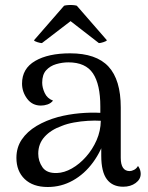

<svg xmlns="http://www.w3.org/2000/svg" viewBox="-20 -733 590 764"><path d="M470.2 10Q427.4 10 405.2 -19.7Q382.9 -49.4 382.9 -113.6V-202.8L401.5 -194Q384.5 -133.6 350.3 -87.1Q316.2 -40.6 270 -14.8Q223.8 11.1 169.8 11.1Q111.2 11.1 78.2 -20.5Q45.3 -52.2 45.3 -104.8Q45.3 -146.3 66.7 -177.9Q88.1 -209.5 125.6 -231.9Q163.2 -254.2 210.6 -267.3Q252.8 -278.3 297.2 -282.3Q341.5 -286.2 379.2 -284V-309.5Q379.2 -397 349.9 -441Q320.6 -484.9 252.1 -484.9Q227.7 -484.9 203.3 -477.7Q178.9 -470.5 163.4 -453.1Q147.9 -435.8 147.9 -403.9Q147.9 -384.5 157.9 -362.9Q167.8 -341.4 191 -332.6Q182.2 -321.7 168.9 -317.3Q155.6 -312.9 142.8 -312.9Q108.3 -312.9 88 -340.2Q67.7 -367.5 67.7 -400.5Q67.7 -460 119.7 -490.4Q171.8 -520.8 259 -520.8Q362.9 -520.8 411.7 -468.1Q460.5 -415.4 460.5 -305.4V-105.2Q460.5 -52.2 496.2 -52.2Q503.8 -52.2 513.7 -57.3Q523.5 -62.5 529.1 -72.7Q535 -64.8 537.5 -56.6Q539.9 -48.4 539.9 -41.5Q539.9 -19.5 519.8 -4.8Q499.7 10 470.2 10ZM206.2 -44.5Q235.5 -45.5 266 -62.7Q296.5 -80 322.3 -109.2Q348.2 -138.3 364.4 -175.2Q380.5 -212.2 381.1 -252.4Q357.8 -254 329.4 -252.2Q301.1 -250.5 274 -245.5Q246.8 -240.5 226 -232Q182.1 -216.3 157.2 -188.5Q132.2 -160.7 132.2 -121.5Q132.2 -91.7 149 -67.4Q165.8 -43.2 206.2 -44.5ZM146.8 -561.5Q140.9 -561.5 128.9 -565.2Q116.8 -568.8 115.3 -572.8L235 -710.2Q241 -712.1 250.9 -712.8Q260.8 -713.5 270.3 -712.8Q279.7 -712.1 285.7 -710.2L405.4 -572.8Q402.8 -568.8 391.3 -565.2Q379.9 -561.5 373.5 -561.5L260.8 -648.9Z"/></svg>

Font: Arima Thin
Style: Regular
Weight: 100
Designer: Joana Correia and Natanael Gama
Foundry: NDISCOVER
Version: Version 1.101;gftools[0.9.23]